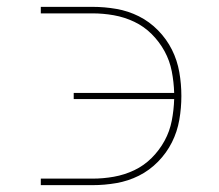

<svg xmlns="http://www.w3.org/2000/svg" viewBox="-20 -540 640 560"><path d="M250 0H99V-19H250Q281 -19 312 -24.5Q343 -30 371.5 -43.5Q400 -57 422.5 -79.5Q445 -102 460 -129.5Q475 -157 481 -188Q487 -219 488 -251H195V-269H488Q487 -301 481 -332Q475 -363 460 -390.5Q445 -418 422.5 -440.5Q400 -463 371.5 -476.5Q343 -490 312 -495.5Q281 -501 250 -501H99V-520H250Q285 -520 319.5 -514Q354 -508 385 -492.5Q416 -477 441 -451.5Q466 -426 481.5 -395Q497 -364 503 -329.5Q509 -295 509 -260Q509 -225 503 -190.5Q497 -156 481.5 -125Q466 -94 441 -68.5Q416 -43 385 -27.5Q354 -12 319.5 -6Q285 0 250 0Z"/></svg>

Font: Iosevka Aile Thin
Style: Regular
Weight: 100
Designer: Belleve Invis
Foundry: Belleve Invis
Version: Version 31.1.0; ttfautohint (v1.8.4)